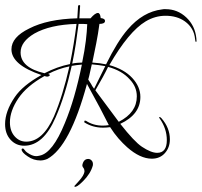

<svg xmlns="http://www.w3.org/2000/svg" viewBox="-20 -577 793 755"><path d="M139 54Q112 54 89 38Q65 22 65 11Q65 7 70 7Q73 7 77 13Q81 19 87 23Q107 37 122 37Q128 37 136 35Q187 25 235 -93Q255 -141 271.5 -198Q288 -255 302 -323Q292 -322 282 -321Q272 -320 262 -318Q236 -200 199 -116Q151 -4 75 -4Q43 -4 21.5 -27.5Q0 -51 0 -89Q0 -139 38 -195Q69 -241 143 -282Q25 -322 25 -383Q25 -431 95 -465Q167 -502 284 -505L287 -554Q289 -557 291 -557Q296 -557 295 -553L292 -505H336Q354 -526 365 -526Q374 -526 376 -506Q393 -504 393 -495Q393 -483 371 -483Q366 -445 358.5 -407Q351 -369 343 -331Q374 -329 397 -324Q442 -415 482 -461Q542 -531 617 -540Q621 -541 624 -541Q627 -541 631 -541Q678 -541 712.5 -508.5Q747 -476 752 -427Q754 -413 751 -412Q748 -412 747 -424Q743 -467 707 -493Q676 -515 631 -515Q590 -515 553 -493Q486 -453 410 -321Q468 -305 500 -270.5Q532 -236 532 -196Q532 -127 453 -90Q508 -20 538 0Q574 24 598 24Q636 24 636 -26Q636 -71 608 -111Q606 -113 606 -115Q606 -117 608 -117Q610 -117 615 -112Q648 -74 648 -29Q648 3 628.5 25Q609 47 577 47Q531 47 480 2Q463 -13 446 -32.5Q429 -52 413 -77Q399 -75 385 -75Q345 -75 313 -95Q310 -96 312 -101Q313 -104 318 -102Q347 -83 384 -83Q396 -83 408 -85Q394 -113 373 -153L322 -247Q255 0 166 48Q152 54 139 54ZM155 -289Q205 -315 255 -325Q271 -403 281 -483Q177 -480 115 -445Q61 -413 61 -371Q61 -311 155 -289ZM264 -327Q272 -329 284 -330L303 -331Q313 -379 317.5 -416.5Q322 -454 323 -482Q315 -483 306 -483H289Q284 -443 278 -404Q272 -365 264 -327ZM350 -228 394 -317Q381 -319 368 -321Q355 -323 341 -324L334 -293Q331 -278 327 -264L338 -247Q340 -243 343 -238Q346 -233 350 -228ZM83 -20Q148 -20 192 -119Q210 -161 225 -210Q240 -259 253 -316Q209 -307 169 -286L173 -285Q176 -283 176 -282Q176 -279 171.5 -277Q167 -275 162 -276L155 -278Q85 -239 52 -190Q19 -141 19 -96Q19 -62 37.5 -41Q56 -20 83 -20ZM447 -98Q518 -134 518 -198Q518 -236 490 -265Q460 -299 405 -314Q389 -280 355 -222Q362 -212 371.5 -199.5Q381 -187 392 -172ZM274 157Q272 156 272 155Q272 155 291 134Q309 114 312 99V96Q312 88 307.5 82.5Q303 77 304 71Q309 48 327 48Q335 48 341 55Q347 62 345 74Q336 106 307 135Q281 161 274 157Z"/></svg>

Font: Lovers Quarrel
Style: Regular
Weight: 400
Designer: Robert E. Leuschke
Foundry: Robert E. Leuschke
Version: Version 1.010; ttfautohint (v1.8.3)